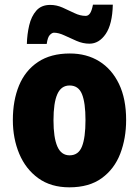

<svg xmlns="http://www.w3.org/2000/svg" viewBox="-20 -792 596 822"><path d="M520 -278Q520 -200 495 -134.5Q470 -69 416 -29.5Q362 10 277 10Q198 10 144 -29Q90 -68 62.5 -133.5Q35 -199 35 -278Q35 -362 61.5 -426Q88 -490 142.5 -526.5Q197 -563 279 -563Q351 -563 405 -529.5Q459 -496 489.5 -432.5Q520 -369 520 -278ZM209 -277Q209 -203 225.5 -165Q242 -127 278 -127Q316 -127 331 -165Q346 -203 346 -278Q346 -352 331 -389Q316 -426 278 -426Q242 -426 225.5 -389Q209 -352 209 -277ZM95 -604Q96 -645 105 -683.5Q114 -722 135.5 -746.5Q157 -771 195 -771Q222 -771 248 -759.5Q274 -748 298.5 -736Q323 -724 347 -724Q358 -724 365.5 -735Q373 -746 378 -772H463Q461 -688 432.5 -646.5Q404 -605 363 -605Q335 -605 307.5 -617Q280 -629 255.5 -640.5Q231 -652 211 -652Q203 -652 193.5 -642.5Q184 -633 180 -604Z"/></svg>

Font: Noto Sans Bengali Condensed Black
Style: Regular
Weight: 900
Width: 3
Designer: Joana Ranito - Universal Thirst; Jelle Bosma - Monotype Design Team
Foundry: Universal Thirst ehf.
Version: Version 3.000; ttfautohint (v1.8.4.7-5d5b)